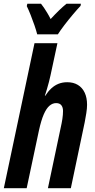

<svg xmlns="http://www.w3.org/2000/svg" viewBox="-26 -986 498 1006"><path d="M-5.9 0 154.8 -759.8H274.9L238.8 -591.8Q235.4 -575.2 230.5 -556.9Q225.6 -538.6 220.2 -520Q214.8 -501.5 209 -483.9H210.9Q225.6 -506.8 242.7 -522.7Q259.8 -538.6 280.5 -546.9Q301.3 -555.2 326.2 -555.2Q358.9 -555.2 382.1 -541Q405.3 -526.9 417.7 -500.5Q430.2 -474.1 430.2 -437Q430.2 -418.5 426.3 -393.6Q422.4 -368.7 418 -346.2L345.2 0H225.1L292 -316.9Q297.4 -340.3 300.8 -362.5Q304.2 -384.8 304.2 -404.8Q304.2 -423.3 295.4 -434.6Q286.6 -445.8 268.1 -445.8Q249.5 -445.8 233.4 -432.1Q217.3 -418.5 203.6 -387.5Q189.9 -356.4 178.2 -303.2L113.8 0ZM168.9 -806.2Q164.1 -825.7 154.8 -852.8Q145.5 -879.9 134.8 -907Q124 -934.1 114.3 -954.1L117.2 -966.3H189Q196.3 -957.5 204.3 -945.6Q212.4 -933.6 221.4 -918.7Q230.5 -903.8 239.3 -886.2Q263.2 -912.1 284.2 -932.4Q305.2 -952.6 322.3 -966.3H397.9L396 -955.1Q380.4 -939 356.7 -910.9Q333 -882.8 311 -854Q289.1 -825.2 277.3 -806.2Z"/></svg>

Font: Open Sans Condensed
Style: Italic
Weight: 400
Width: 3
Italic angle: -12°
Designer: Monotype Design Team
Foundry: Monotype Imaging Inc.
Version: Version 3.000